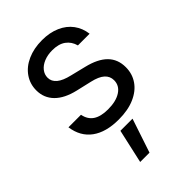

<svg xmlns="http://www.w3.org/2000/svg" viewBox="-228 -628 952 952"><g transform="rotate(-45 248.0 -151.5)"><path d="M254.9 -465.8Q222.7 -465.8 197 -455.3Q171.4 -444.8 157 -426.5Q142.6 -408.2 142.6 -385.7Q142.6 -359.4 164.8 -340.8Q187 -322.3 233.4 -311.5L312.5 -292Q383.8 -274.9 418.9 -239.5Q454.1 -204.1 454.1 -148.4Q454.1 -102.1 429.4 -66.2Q404.8 -30.3 357.9 -9.8Q311 10.7 246.1 10.7Q156.7 10.7 104.5 -27.6Q52.2 -65.9 42 -138.7H129.9Q137.2 -100.1 165.5 -81.3Q193.8 -62.5 244.1 -62.5Q300.8 -62.5 334 -84.5Q367.2 -106.4 367.2 -143.6Q367.2 -171.9 346.2 -190.7Q325.2 -209.5 280.3 -219.7L200.2 -238.3Q130.9 -254.4 94.7 -291Q58.6 -327.6 58.6 -380.9Q58.6 -425.8 83.3 -461.4Q107.9 -497.1 152.6 -517.1Q197.3 -537.1 254.9 -537.1Q308.6 -537.1 349.6 -519Q390.6 -501 414.8 -468.3Q439 -435.5 444.3 -392.6H362.3Q353 -427.2 326.4 -446.5Q299.8 -465.8 254.9 -465.8ZM211.9 55.7H296.9L237.3 234.4H171.9Z"/></g></svg>

Font: Pretendard
Style: Regular
Weight: 400
Designer: Base glyphs from Inter by Rasmus Andersson; Hangeul glyphs from Noto Sans CJK(Source Han Sans) by Jang Soo-young and Kan
Foundry: Kil Hyung-jin
Version: Version 1.309